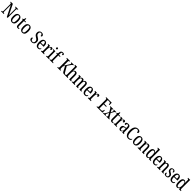

<svg xmlns="http://www.w3.org/2000/svg" viewBox="1649 -5400 10040 10040"><g transform="rotate(45 6669.5 -380.0)"><path d="M28 0V-41H40Q60 -41 74 -46Q88 -51 95.5 -66.5Q103 -82 103 -113V-605Q103 -635 95.5 -649.5Q88 -664 74.5 -668.5Q61 -673 43 -673H28V-714H186L463 -150V-605Q463 -634 455.5 -648.5Q448 -663 434.5 -668Q421 -673 403 -673H389V-714H589V-673H574Q556 -673 542.5 -667.5Q529 -662 521.5 -647Q514 -632 514 -601V0H451L154 -594V-113Q154 -82 161 -66.5Q168 -51 181.5 -46Q195 -41 213 -41H229V0Z M839 10Q751 10 700.5 -59Q650 -128 650 -269Q650 -409 698.5 -477.5Q747 -546 842 -546Q929 -546 979.5 -477.5Q1030 -409 1030 -269Q1030 -128 981.5 -59Q933 10 839 10ZM841 -41Q878 -41 900 -67Q922 -93 931.5 -143.5Q941 -194 941 -269Q941 -381 918.5 -437.5Q896 -494 840 -494Q785 -494 762 -437.5Q739 -381 739 -269Q739 -157 762.5 -99Q786 -41 841 -41Z M1259 10Q1203 10 1175.5 -24.5Q1148 -59 1148 -145V-490H1087V-521Q1110 -526 1126 -535Q1142 -544 1154 -560Q1166 -575 1174 -596Q1182 -617 1188 -659H1234V-536H1337V-490H1234V-144Q1234 -90 1247 -66.5Q1260 -43 1289 -43Q1306 -43 1319 -45Q1332 -47 1345 -51V-5Q1332 0 1310 5Q1288 10 1259 10Z M1594 10Q1506 10 1455.5 -59Q1405 -128 1405 -269Q1405 -409 1453.5 -477.5Q1502 -546 1597 -546Q1684 -546 1734.5 -477.5Q1785 -409 1785 -269Q1785 -128 1736.5 -59Q1688 10 1594 10ZM1596 -41Q1633 -41 1655 -67Q1677 -93 1686.5 -143.5Q1696 -194 1696 -269Q1696 -381 1673.5 -437.5Q1651 -494 1595 -494Q1540 -494 1517 -437.5Q1494 -381 1494 -269Q1494 -157 1517.5 -99Q1541 -41 1596 -41Z M2300 10Q2254 10 2220.5 0Q2187 -10 2165.5 -28Q2144 -46 2133.5 -71Q2123 -96 2123 -126Q2123 -147 2131.5 -162.5Q2140 -178 2154.5 -186.5Q2169 -195 2188 -195Q2191 -148 2205.5 -112Q2220 -76 2246 -56Q2272 -36 2306 -36Q2356 -36 2383 -68.5Q2410 -101 2410 -160Q2410 -202 2395.5 -230Q2381 -258 2352 -281Q2323 -304 2279 -328Q2233 -355 2202 -385Q2171 -415 2155.5 -454.5Q2140 -494 2140 -548Q2140 -601 2163.5 -640.5Q2187 -680 2227 -702Q2267 -724 2316 -724Q2366 -724 2400.5 -707Q2435 -690 2453 -664.5Q2471 -639 2471 -611Q2471 -579 2453.5 -564.5Q2436 -550 2402 -550Q2402 -584 2391.5 -612.5Q2381 -641 2360 -659Q2339 -677 2307 -677Q2263 -677 2240 -645Q2217 -613 2217 -559Q2217 -523 2228 -497Q2239 -471 2266 -449Q2293 -427 2340 -401Q2389 -375 2421.5 -346Q2454 -317 2471 -279Q2488 -241 2488 -187Q2488 -123 2464 -79.5Q2440 -36 2397.5 -13Q2355 10 2300 10Z M2753 10Q2662 10 2613 -62Q2564 -134 2564 -264Q2564 -405 2611.5 -475.5Q2659 -546 2745 -546Q2825 -546 2870 -484.5Q2915 -423 2915 -304V-264H2652Q2653 -152 2683.5 -98.5Q2714 -45 2771 -45Q2812 -45 2839 -68.5Q2866 -92 2880 -124Q2888 -120 2894 -112.5Q2900 -105 2900 -91Q2900 -71 2884.5 -47Q2869 -23 2836.5 -6.5Q2804 10 2753 10ZM2829 -313Q2828 -395 2809.5 -445.5Q2791 -496 2747 -496Q2702 -496 2678.5 -448.5Q2655 -401 2653 -313Z M2976 0V-41H2979Q2997 -41 3011 -46Q3025 -51 3033.5 -66.5Q3042 -82 3042 -113V-427Q3042 -457 3034 -471.5Q3026 -486 3012 -490.5Q2998 -495 2980 -495H2977V-536H3111L3124 -428H3127Q3138 -460 3153 -487Q3168 -514 3190.5 -530Q3213 -546 3245 -546Q3285 -546 3304.5 -525.5Q3324 -505 3324 -471Q3324 -441 3305 -423Q3286 -405 3245 -405Q3245 -433 3241 -450Q3237 -467 3228.5 -475Q3220 -483 3204 -483Q3186 -483 3172 -464Q3158 -445 3148.5 -414.5Q3139 -384 3134.5 -347.5Q3130 -311 3130 -276V-108Q3130 -79 3138 -64.5Q3146 -50 3160 -45.5Q3174 -41 3191 -41H3210V0Z M3353 0V-41H3363Q3382 -41 3396 -46Q3410 -51 3418 -66Q3426 -81 3426 -110V-425Q3426 -455 3419 -470Q3412 -485 3399.5 -490Q3387 -495 3368 -495H3358V-536H3512V-115Q3512 -84 3519.5 -68Q3527 -52 3541.5 -46.5Q3556 -41 3575 -41H3585V0ZM3465 -641Q3443 -641 3429 -654Q3415 -667 3415 -698Q3415 -730 3429 -742.5Q3443 -755 3465 -755Q3487 -755 3502 -742.5Q3517 -730 3517 -698Q3517 -667 3502 -654Q3487 -641 3465 -641Z M3616 0V-41H3628Q3644 -41 3658.5 -46Q3673 -51 3682 -66.5Q3691 -82 3691 -113V-488H3619V-536H3691V-587Q3691 -676 3729.5 -723Q3768 -770 3842 -770Q3882 -770 3905 -761Q3928 -752 3938.5 -736.5Q3949 -721 3949 -701Q3949 -685 3942 -672Q3935 -659 3920 -651.5Q3905 -644 3882 -644Q3882 -665 3878 -683.5Q3874 -702 3864 -714Q3854 -726 3835 -726Q3804 -726 3790.5 -692Q3777 -658 3777 -596V-536H3888V-488H3777V-113Q3777 -82 3785.5 -66.5Q3794 -51 3808.5 -46Q3823 -41 3840 -41H3871V0Z M4183 0V-41H4198Q4216 -41 4229.5 -46Q4243 -51 4250.5 -65Q4258 -79 4258 -107V-607Q4258 -635 4250.5 -649Q4243 -663 4230 -668Q4217 -673 4200 -673H4183V-714H4419V-673H4407Q4390 -673 4377 -668Q4364 -663 4357.5 -648Q4351 -633 4351 -604V-306L4508 -557Q4525 -583 4535.5 -601Q4546 -619 4551 -631.5Q4556 -644 4556 -653Q4556 -665 4546 -669.5Q4536 -674 4513 -674V-714H4696V-674Q4677 -674 4660 -663.5Q4643 -653 4625.5 -632.5Q4608 -612 4588 -582L4473 -414L4644 -122Q4659 -96 4673 -78Q4687 -60 4701 -50.5Q4715 -41 4729 -41H4732V0H4701Q4668 0 4645.5 -4.5Q4623 -9 4606.5 -20.5Q4590 -32 4575.5 -52.5Q4561 -73 4544 -105L4414 -344L4351 -255V-110Q4351 -81 4358.5 -66Q4366 -51 4379 -46Q4392 -41 4410 -41H4419V0Z M4737 0V-41H4744Q4761 -41 4775 -46Q4789 -51 4797.5 -66.5Q4806 -82 4806 -113V-651Q4806 -681 4797 -695.5Q4788 -710 4774 -714.5Q4760 -719 4744 -719H4737V-760H4893V-531Q4893 -515 4892.5 -499Q4892 -483 4891 -470.5Q4890 -458 4890 -454H4893Q4903 -478 4919 -499Q4935 -520 4959.5 -533Q4984 -546 5018 -546Q5082 -546 5115.5 -499Q5149 -452 5149 -349V-113Q5149 -82 5156.5 -66.5Q5164 -51 5177 -46Q5190 -41 5208 -41H5210V0H5062V-347Q5062 -412 5044 -448Q5026 -484 4982 -484Q4951 -484 4931 -464Q4911 -444 4902 -407.5Q4893 -371 4893 -321V-108Q4893 -78 4901 -64Q4909 -50 4923.5 -45.5Q4938 -41 4955 -41H4957V0Z M5252 0V-41H5264Q5282 -41 5295 -46Q5308 -51 5315 -66.5Q5322 -82 5322 -113V-426Q5322 -456 5314.5 -471Q5307 -486 5293.5 -490.5Q5280 -495 5262 -495H5260V-536H5394L5405 -454H5410Q5430 -505 5459 -525.5Q5488 -546 5531 -546Q5557 -546 5579.5 -537Q5602 -528 5619 -506.5Q5636 -485 5646 -448H5649Q5669 -504 5700.5 -525Q5732 -546 5774 -546Q5836 -546 5870.5 -499Q5905 -452 5905 -349V-113Q5905 -82 5912.5 -66.5Q5920 -51 5933 -46Q5946 -41 5964 -41H5966V0H5818V-347Q5818 -412 5801.5 -448Q5785 -484 5744 -484Q5712 -484 5693 -463Q5674 -442 5666 -408.5Q5658 -375 5658 -335V-113Q5658 -82 5665 -66.5Q5672 -51 5685.5 -46Q5699 -41 5716 -41H5719V0H5572V-347Q5572 -412 5555.5 -448Q5539 -484 5498 -484Q5466 -484 5446.5 -461Q5427 -438 5418 -401Q5409 -364 5409 -321V-108Q5409 -78 5417 -64Q5425 -50 5439.5 -45.5Q5454 -41 5471 -41H5473V0Z M6218 10Q6127 10 6078 -62Q6029 -134 6029 -264Q6029 -405 6076.5 -475.5Q6124 -546 6210 -546Q6290 -546 6335 -484.5Q6380 -423 6380 -304V-264H6117Q6118 -152 6148.5 -98.5Q6179 -45 6236 -45Q6277 -45 6304 -68.5Q6331 -92 6345 -124Q6353 -120 6359 -112.5Q6365 -105 6365 -91Q6365 -71 6349.5 -47Q6334 -23 6301.5 -6.5Q6269 10 6218 10ZM6294 -313Q6293 -395 6274.5 -445.5Q6256 -496 6212 -496Q6167 -496 6143.5 -448.5Q6120 -401 6118 -313Z M6441 0V-41H6444Q6462 -41 6476 -46Q6490 -51 6498.5 -66.5Q6507 -82 6507 -113V-427Q6507 -457 6499 -471.5Q6491 -486 6477 -490.5Q6463 -495 6445 -495H6442V-536H6576L6589 -428H6592Q6603 -460 6618 -487Q6633 -514 6655.5 -530Q6678 -546 6710 -546Q6750 -546 6769.5 -525.5Q6789 -505 6789 -471Q6789 -441 6770 -423Q6751 -405 6710 -405Q6710 -433 6706 -450Q6702 -467 6693.5 -475Q6685 -483 6669 -483Q6651 -483 6637 -464Q6623 -445 6613.5 -414.5Q6604 -384 6599.5 -347.5Q6595 -311 6595 -276V-108Q6595 -79 6603 -64.5Q6611 -50 6625 -45.5Q6639 -41 6656 -41H6675V0Z M7089 0V-41H7106Q7124 -41 7137 -46Q7150 -51 7157 -65.5Q7164 -80 7164 -107V-602Q7164 -633 7156.5 -648Q7149 -663 7136 -668Q7123 -673 7106 -673H7089V-714H7499L7503 -540H7457L7453 -582Q7452 -604 7444.5 -623Q7437 -642 7422.5 -653.5Q7408 -665 7383 -665H7256V-398H7445V-350H7256V-49H7402Q7428 -49 7443.5 -60.5Q7459 -72 7467.5 -91Q7476 -110 7479 -132L7483 -174H7529L7524 0Z M7565 0V-41H7572Q7591 -41 7604.5 -46Q7618 -51 7630.5 -65Q7643 -79 7658 -105L7756 -272L7658 -442Q7648 -460 7637.5 -472Q7627 -484 7615.5 -489.5Q7604 -495 7590 -495H7579V-536H7791V-495H7789Q7763 -495 7754.5 -486.5Q7746 -478 7746 -466Q7746 -456 7750.5 -446Q7755 -436 7764 -420L7814 -325L7855 -408Q7864 -426 7869.5 -440Q7875 -454 7875 -467Q7875 -485 7863 -490Q7851 -495 7834 -495H7830V-536H8005V-495H7998Q7983 -495 7971 -490.5Q7959 -486 7947 -472.5Q7935 -459 7919 -431L7838 -290L7953 -94Q7965 -75 7975.5 -63Q7986 -51 7996.5 -46Q8007 -41 8016 -41H8026V0H7810V-41H7814Q7838 -41 7850 -49.5Q7862 -58 7862 -74Q7862 -85 7855.5 -98.5Q7849 -112 7831 -143L7780 -237L7726 -136Q7718 -119 7711.5 -104.5Q7705 -90 7705 -73Q7705 -57 7716.5 -49Q7728 -41 7754 -41H7756V0Z M8217 10Q8161 10 8133.5 -24.5Q8106 -59 8106 -145V-490H8045V-521Q8068 -526 8084 -535Q8100 -544 8112 -560Q8124 -575 8132 -596Q8140 -617 8146 -659H8192V-536H8295V-490H8192V-144Q8192 -90 8205 -66.5Q8218 -43 8247 -43Q8264 -43 8277 -45Q8290 -47 8303 -51V-5Q8290 0 8268 5Q8246 10 8217 10Z M8344 0V-41H8347Q8365 -41 8379 -46Q8393 -51 8401.5 -66.5Q8410 -82 8410 -113V-427Q8410 -457 8402 -471.5Q8394 -486 8380 -490.5Q8366 -495 8348 -495H8345V-536H8479L8492 -428H8495Q8506 -460 8521 -487Q8536 -514 8558.5 -530Q8581 -546 8613 -546Q8653 -546 8672.5 -525.5Q8692 -505 8692 -471Q8692 -441 8673 -423Q8654 -405 8613 -405Q8613 -433 8609 -450Q8605 -467 8596.5 -475Q8588 -483 8572 -483Q8554 -483 8540 -464Q8526 -445 8516.5 -414.5Q8507 -384 8502.5 -347.5Q8498 -311 8498 -276V-108Q8498 -79 8506 -64.5Q8514 -50 8528 -45.5Q8542 -41 8559 -41H8578V0Z M8843 10Q8809 10 8782 -7.5Q8755 -25 8738.5 -60.5Q8722 -96 8722 -150Q8722 -230 8766.5 -267.5Q8811 -305 8902 -309L8967 -312V-373Q8967 -411 8962 -438.5Q8957 -466 8942 -481.5Q8927 -497 8897 -497Q8869 -497 8854.5 -483.5Q8840 -470 8834.5 -445.5Q8829 -421 8829 -388Q8792 -388 8773.5 -403.5Q8755 -419 8755 -450Q8755 -480 8773.5 -501.5Q8792 -523 8825.5 -534.5Q8859 -546 8904 -546Q8978 -546 9016 -506.5Q9054 -467 9054 -372V-113Q9054 -85 9059 -69.5Q9064 -54 9074.5 -47.5Q9085 -41 9103 -41H9106V0H8987L8975 -88H8969Q8952 -60 8936 -37.5Q8920 -15 8898.5 -2.5Q8877 10 8843 10ZM8871 -42Q8901 -42 8922.5 -61.5Q8944 -81 8956 -115Q8968 -149 8968 -191V-273L8922 -270Q8881 -268 8856.5 -253Q8832 -238 8822 -211Q8812 -184 8812 -144Q8812 -113 8818 -90Q8824 -67 8837.5 -54.5Q8851 -42 8871 -42Z M9429 10Q9348 10 9293 -36Q9238 -82 9210 -164.5Q9182 -247 9182 -358Q9182 -469 9211 -551Q9240 -633 9297 -678.5Q9354 -724 9439 -724Q9493 -724 9530.5 -708Q9568 -692 9587.5 -666.5Q9607 -641 9607 -610Q9607 -580 9587 -562.5Q9567 -545 9533 -545Q9533 -577 9523.5 -606Q9514 -635 9491.5 -653.5Q9469 -672 9430 -672Q9378 -672 9345 -634Q9312 -596 9297 -525.5Q9282 -455 9282 -358Q9282 -260 9299 -190Q9316 -120 9351.5 -83Q9387 -46 9444 -46Q9484 -46 9511.5 -59Q9539 -72 9558 -93Q9577 -114 9592 -138Q9598 -134 9601.5 -124Q9605 -114 9605 -103Q9605 -86 9595 -66.5Q9585 -47 9564 -29.5Q9543 -12 9509.5 -1Q9476 10 9429 10Z M9867 10Q9779 10 9728.5 -59Q9678 -128 9678 -269Q9678 -409 9726.5 -477.5Q9775 -546 9870 -546Q9957 -546 10007.5 -477.5Q10058 -409 10058 -269Q10058 -128 10009.5 -59Q9961 10 9867 10ZM9869 -41Q9906 -41 9928 -67Q9950 -93 9959.5 -143.5Q9969 -194 9969 -269Q9969 -381 9946.5 -437.5Q9924 -494 9868 -494Q9813 -494 9790 -437.5Q9767 -381 9767 -269Q9767 -157 9790.5 -99Q9814 -41 9869 -41Z M10120 0V-41H10127Q10145 -41 10159 -46Q10173 -51 10181.5 -66.5Q10190 -82 10190 -113V-427Q10190 -457 10182 -471.5Q10174 -486 10160 -490.5Q10146 -495 10129 -495H10124V-536H10263L10273 -454H10277Q10297 -505 10327 -525.5Q10357 -546 10400 -546Q10463 -546 10497 -499Q10531 -452 10531 -349V-113Q10531 -82 10538 -66.5Q10545 -51 10558.5 -46Q10572 -41 10589 -41H10593V0H10445V-347Q10445 -411 10428 -448Q10411 -485 10369 -485Q10334 -485 10313.5 -461.5Q10293 -438 10284.5 -400.5Q10276 -363 10276 -321V-108Q10276 -78 10283.5 -64Q10291 -50 10305 -45.5Q10319 -41 10336 -41H10341V0Z M10815 10Q10764 10 10728.5 -19Q10693 -48 10674.5 -109.5Q10656 -171 10656 -267Q10656 -364 10674.5 -425.5Q10693 -487 10729.5 -516.5Q10766 -546 10818 -546Q10864 -546 10891.5 -521.5Q10919 -497 10936 -458H10940Q10939 -481 10938.5 -508Q10938 -535 10938 -563V-650Q10938 -680 10929 -695Q10920 -710 10905.5 -714.5Q10891 -719 10873 -719H10867V-760H11024V-111Q11024 -82 11032 -66.5Q11040 -51 11054 -46Q11068 -41 11086 -41H11094V0H10952L10942 -92H10940Q10921 -45 10892 -17.5Q10863 10 10815 10ZM10837 -45Q10891 -45 10914.5 -105.5Q10938 -166 10938 -267Q10938 -375 10916 -433Q10894 -491 10836 -491Q10804 -491 10783.5 -465Q10763 -439 10754 -389Q10745 -339 10745 -266Q10745 -155 10766.5 -100Q10788 -45 10837 -45Z M11339 10Q11248 10 11199 -62Q11150 -134 11150 -264Q11150 -405 11197.5 -475.5Q11245 -546 11331 -546Q11411 -546 11456 -484.5Q11501 -423 11501 -304V-264H11238Q11239 -152 11269.5 -98.5Q11300 -45 11357 -45Q11398 -45 11425 -68.5Q11452 -92 11466 -124Q11474 -120 11480 -112.5Q11486 -105 11486 -91Q11486 -71 11470.5 -47Q11455 -23 11422.5 -6.5Q11390 10 11339 10ZM11415 -313Q11414 -395 11395.5 -445.5Q11377 -496 11333 -496Q11288 -496 11264.5 -448.5Q11241 -401 11239 -313Z M11559 0V-41H11566Q11584 -41 11598 -46Q11612 -51 11620.5 -66.5Q11629 -82 11629 -113V-427Q11629 -457 11621 -471.5Q11613 -486 11599 -490.5Q11585 -495 11568 -495H11563V-536H11702L11712 -454H11716Q11736 -505 11766 -525.5Q11796 -546 11839 -546Q11902 -546 11936 -499Q11970 -452 11970 -349V-113Q11970 -82 11977 -66.5Q11984 -51 11997.5 -46Q12011 -41 12028 -41H12032V0H11884V-347Q11884 -411 11867 -448Q11850 -485 11808 -485Q11773 -485 11752.5 -461.5Q11732 -438 11723.5 -400.5Q11715 -363 11715 -321V-108Q11715 -78 11722.5 -64Q11730 -50 11744 -45.5Q11758 -41 11775 -41H11780V0Z M12227 10Q12183 10 12150.5 -1.5Q12118 -13 12101 -36Q12084 -59 12084 -94Q12084 -117 12092 -131Q12100 -145 12113.5 -151Q12127 -157 12141 -157Q12141 -104 12162.5 -69Q12184 -34 12229 -34Q12271 -34 12291.5 -58Q12312 -82 12312 -125Q12312 -150 12304 -167.5Q12296 -185 12276.5 -201Q12257 -217 12224 -235Q12179 -260 12151 -283Q12123 -306 12110 -334.5Q12097 -363 12097 -405Q12097 -473 12137.5 -509Q12178 -545 12243 -545Q12286 -545 12314 -532Q12342 -519 12356 -498Q12370 -477 12370 -452Q12370 -426 12355.5 -410.5Q12341 -395 12314 -395Q12314 -448 12293.5 -475Q12273 -502 12236 -502Q12202 -502 12184.5 -480Q12167 -458 12167 -423Q12167 -382 12189 -360Q12211 -338 12263 -310Q12304 -289 12330.5 -266.5Q12357 -244 12370.5 -214.5Q12384 -185 12384 -143Q12384 -73 12342.5 -31.5Q12301 10 12227 10Z M12646 10Q12555 10 12506 -62Q12457 -134 12457 -264Q12457 -405 12504.5 -475.5Q12552 -546 12638 -546Q12718 -546 12763 -484.5Q12808 -423 12808 -304V-264H12545Q12546 -152 12576.5 -98.5Q12607 -45 12664 -45Q12705 -45 12732 -68.5Q12759 -92 12773 -124Q12781 -120 12787 -112.5Q12793 -105 12793 -91Q12793 -71 12777.5 -47Q12762 -23 12729.5 -6.5Q12697 10 12646 10ZM12722 -313Q12721 -395 12702.5 -445.5Q12684 -496 12640 -496Q12595 -496 12571.5 -448.5Q12548 -401 12546 -313Z M13046 10Q12995 10 12959.5 -19Q12924 -48 12905.5 -109.5Q12887 -171 12887 -267Q12887 -364 12905.5 -425.5Q12924 -487 12960.5 -516.5Q12997 -546 13049 -546Q13095 -546 13122.5 -521.5Q13150 -497 13167 -458H13171Q13170 -481 13169.5 -508Q13169 -535 13169 -563V-650Q13169 -680 13160 -695Q13151 -710 13136.5 -714.5Q13122 -719 13104 -719H13098V-760H13255V-111Q13255 -82 13263 -66.5Q13271 -51 13285 -46Q13299 -41 13317 -41H13325V0H13183L13173 -92H13171Q13152 -45 13123 -17.5Q13094 10 13046 10ZM13068 -45Q13122 -45 13145.5 -105.5Q13169 -166 13169 -267Q13169 -375 13147 -433Q13125 -491 13067 -491Q13035 -491 13014.5 -465Q12994 -439 12985 -389Q12976 -339 12976 -266Q12976 -155 12997.5 -100Q13019 -45 13068 -45Z"/></g></svg>

Font: Noto Serif Khmer ExtraCondensed
Style: Regular
Weight: 400
Width: 2
Designer: Danh Hong and the Monotype Design Team
Foundry: Monotype Imaging Inc.
Version: Version 2.004